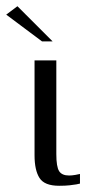

<svg xmlns="http://www.w3.org/2000/svg" viewBox="-57 -593 285 617"><path d="M133 4Q86 4 70 -21Q54 -46 54 -94V-399H124V-98Q124 -57 133 -43Q142 -29 165 -29Q174 -29 185.5 -31Q197 -33 200 -34V-3Q197 -2 188.5 -0.5Q180 1 166.5 2.5Q153 4 133 4ZM78 -460 -37 -546 -1 -573 112 -460Z"/></svg>

Font: Genos Thin
Style: Regular
Weight: 400
Version: Version 1.010